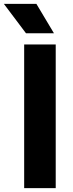

<svg xmlns="http://www.w3.org/2000/svg" viewBox="-58 -969 374 989"><path d="M66.5 0V-740H229V0ZM76 -797.5 -38 -949H129.5L220 -797.5Z"/></svg>

Font: Encode Sans SC Condensed Thin
Style: Bold
Weight: 700
Version: Version 3.002